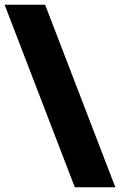

<svg xmlns="http://www.w3.org/2000/svg" viewBox="-21 -731 508 812"><path d="M169.9 -710.9 466.8 61H295.4L-1.5 -710.9Z"/></svg>

Font: Battambang Black
Style: Regular
Weight: 900
Designer: Danh Hong
Version: Version 8.002; ttfautohint (v1.8.3)